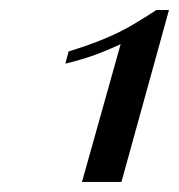

<svg xmlns="http://www.w3.org/2000/svg" viewBox="-20 -711 355 381"><path d="M142.7 -350 219.4 -623.4Q199.2 -613.7 172.6 -603.6Q146 -593.5 109.7 -584.7L116.1 -608.9Q158.1 -621.8 188.7 -634.7Q219.4 -647.6 243.1 -661.7Q266.9 -675.8 290.3 -691.1H315.3L221 -350Z"/></svg>

Font: Playfair 5pt SemiExpanded Light Medium
Style: Italic
Weight: 500
Italic angle: -15.6°
Version: Version 2.001;gftools[0.9.30]